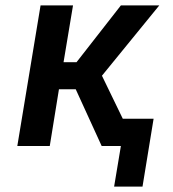

<svg xmlns="http://www.w3.org/2000/svg" viewBox="-20 -540 640 710"><path d="M507 150H402L427 0H356L260 -210H198L164 0H44L130 -520H250L215 -310H263L427 -520H569L357 -260L434 -101H548Z"/></svg>

Font: Iosevka Extended Oblique
Style: Bold
Weight: 700
Width: 7
Italic angle: -9°
Monospace: yes
Designer: Belleve Invis
Foundry: Belleve Invis
Version: Version 32.5.0; ttfautohint (v1.8.4)